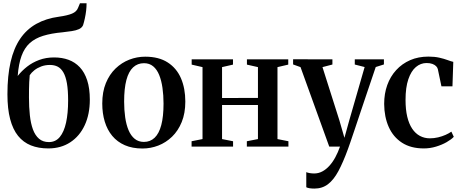

<svg xmlns="http://www.w3.org/2000/svg" viewBox="-20 -878 2762 1150"><path d="M269 11Q210.5 11 165 -7.2Q119.5 -25.5 88.2 -64.2Q57 -103 40.8 -164.5Q24.5 -226 24.5 -313.5Q24.5 -424.5 43.5 -507Q62.5 -589.5 100.8 -645.8Q139 -702 197.2 -734.8Q255.5 -767.5 333.5 -778Q384 -785 411.5 -796.5Q439 -808 447.5 -831L459 -858.5H498.5Q498.5 -836.5 495.8 -813.2Q493 -790 488.2 -768Q483.5 -746 477.5 -727Q470.5 -711.5 453 -703.5Q435.5 -695.5 410.2 -691.8Q385 -688 354 -684.5Q287 -678.5 238.5 -663.5Q190 -648.5 158.2 -619.8Q126.5 -591 109 -543.2Q91.5 -495.5 86 -423Q110 -453.5 142.2 -478.8Q174.5 -504 215 -519Q255.5 -534 304 -534Q351.5 -534 390.5 -519.8Q429.5 -505.5 458 -475.2Q486.5 -445 502.2 -397Q518 -349 518 -281Q518 -194 487.5 -128.2Q457 -62.5 401 -25.8Q345 11 269 11ZM273 -27Q313 -27 338.2 -57.5Q363.5 -88 375.8 -144Q388 -200 388 -276Q388 -338 380.8 -379.2Q373.5 -420.5 359.5 -444.5Q345.5 -468.5 325.5 -478.8Q305.5 -489 279 -489Q250.5 -489 226.8 -480Q203 -471 185.5 -457Q168 -443 158 -427.5Q156 -406 155 -385.5Q154 -365 153.8 -343.2Q153.5 -321.5 153.5 -294.5Q153.5 -237 158.8 -188Q164 -139 177.2 -103Q190.5 -67 213.8 -47Q237 -27 273 -27Z M592.5 -258Q592.5 -327.5 614 -380Q635.5 -432.5 672.2 -467.8Q709 -503 754.8 -520.8Q800.5 -538.5 849.5 -538.5Q931 -538.5 984.5 -504Q1038 -469.5 1064 -409Q1090 -348.5 1090 -269.5Q1090 -200 1068.5 -147.2Q1047 -94.5 1010.5 -59.2Q974 -24 928.2 -6.2Q882.5 11.5 833.5 11.5Q773 11.5 727.8 -8.2Q682.5 -28 652.5 -64Q622.5 -100 607.5 -149.5Q592.5 -199 592.5 -258ZM842 -28Q880 -28 906.2 -53Q932.5 -78 946 -129Q959.5 -180 959.5 -257.5Q959.5 -307.5 953.2 -351.5Q947 -395.5 933.5 -428.8Q920 -462 897.5 -480.8Q875 -499.5 842.5 -499.5Q804 -499.5 777.2 -474.5Q750.5 -449.5 737 -398.8Q723.5 -348 723.5 -269.5Q723.5 -219.5 729.8 -175.5Q736 -131.5 750 -98.2Q764 -65 786.8 -46.5Q809.5 -28 842 -28Z M1127.5 0V-32L1193 -45V-476L1128 -491V-522.5H1375.5V-491L1310 -476V-291L1525 -291.5V-476L1459 -491V-522.5H1706.5V-491L1642 -476V-45L1707.5 -32V0H1458.5V-32L1525 -45V-249H1310V-45L1376 -32V0Z M1863 251.5Q1847 251.5 1834.2 249.5Q1821.5 247.5 1814.5 243.5V153Q1821.5 156.5 1835 158.8Q1848.5 161 1862 161Q1887.5 161 1910.2 149Q1933 137 1952.8 115.2Q1972.5 93.5 1988.5 64Q2004.5 34.5 2016.5 0H1952L1780 -476L1735.5 -492V-523L1971 -522.5V-491.5L1911.5 -476L2012.5 -158L2043 -52.5L2071.5 -155.5L2164 -476.5L2105 -491.5V-522.5H2279.5V-492L2230.5 -476.5Q2207.5 -409 2185 -342.2Q2162.5 -275.5 2142.2 -215.2Q2122 -155 2105.8 -106.5Q2089.5 -58 2078.5 -26Q2067.5 6 2064 15Q2035 94.5 2006.8 147Q1978.5 199.5 1944.2 225.5Q1910 251.5 1863 251.5Z M2518.5 11Q2440.5 11 2387.8 -23.2Q2335 -57.5 2308.2 -117.8Q2281.5 -178 2281 -255.5Q2281 -317 2299.5 -368.5Q2318 -420 2353 -458.2Q2388 -496.5 2436.8 -517.8Q2485.5 -539 2546.5 -539Q2583 -539 2611.5 -532.5Q2640 -526 2660.8 -518.2Q2681.5 -510.5 2695 -507.5L2690 -361H2624L2602.5 -463.5Q2600.5 -473 2592.2 -481.5Q2584 -490 2569.8 -495.2Q2555.5 -500.5 2535 -500.5Q2499.5 -500.5 2471 -476.5Q2442.5 -452.5 2425.8 -403.5Q2409 -354.5 2409 -279.5Q2409 -222 2419.2 -179Q2429.5 -136 2448.8 -107.2Q2468 -78.5 2495 -64Q2522 -49.5 2555 -49.5Q2579.5 -49.5 2603.8 -55.2Q2628 -61 2648.8 -70.2Q2669.5 -79.5 2683.5 -89.5L2698 -58.5Q2683 -42.5 2655 -26.5Q2627 -10.5 2591.5 0.2Q2556 11 2518.5 11Z"/></svg>

Font: Merriweather 96pt SemiBold
Style: Regular
Weight: 600
Version: Version 2.100